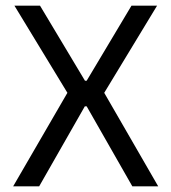

<svg xmlns="http://www.w3.org/2000/svg" viewBox="-20 -659 606 679"><path d="M26.5 0 224 -340.5V-321.5L31 -639H121.5L280.5 -373.5H286.5L445 -639H535.5L343 -321.5V-340.5L539.5 0H448L286.5 -283H280L118.5 0Z"/></svg>

Font: Anek Bangla Medium
Style: Regular
Weight: 400
Version: Version 1.003